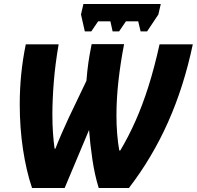

<svg xmlns="http://www.w3.org/2000/svg" viewBox="-20 -933 977 953"><path d="M139 0Q111 -82 94.5 -189.5Q78 -297 78 -415Q78 -568 108 -713H271Q254 -614 247 -526Q240 -438 240 -364Q240 -315 243 -272.5Q246 -230 251 -195H255Q268 -229 286.5 -271.5Q305 -314 321 -348L409 -532Q413 -582 418.5 -621Q424 -660 435 -714H596Q578 -622 568 -532Q558 -442 558 -360Q558 -313 561.5 -269.5Q565 -226 572 -186H577Q618 -255 652.5 -332.5Q687 -410 716.5 -503Q746 -596 772 -713H937Q893 -504 814.5 -327.5Q736 -151 620 0H470Q450 -64 438.5 -142Q427 -220 422 -288L301 0ZM401 -777 382 -861 394 -913H778L766 -861L710 -777H678L666 -827H605L571 -777H539L528 -827H467L433 -777Z"/></svg>

Font: Noto Sans Disp ExtBd
Style: Italic
Weight: 800
Italic angle: -12°
Designer: Monotype Design Team
Foundry: Monotype Imaging Inc.
Version: Version 2.000;GOOG;noto-source:20170915:90ef993387c0